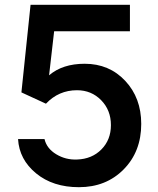

<svg xmlns="http://www.w3.org/2000/svg" viewBox="-20 -768 656 798"><path d="M308 10Q200 10 130 -47.5Q60 -105 55 -190H165Q174 -151 213.5 -127Q253 -103 300 -105Q362 -107 401.5 -147Q441 -187 441 -248Q441 -310 400.5 -351.5Q360 -393 300 -393Q224 -393 171 -337L69 -384L107 -748H520V-638H205L184 -455Q240 -503 332 -503Q434 -503 500.5 -432Q567 -361 567 -253Q567 -138 494 -64Q421 10 308 10Z"/></svg>

Font: Oakes Grotesk
Style: Bold Italic
Weight: 600
Italic angle: -8°
Designer: Samuel Oakes
Foundry: Samuel Oakes
Version: Version 1.000;PS 001.000;hotconv 1.0.88;makeotf.lib2.5.64775